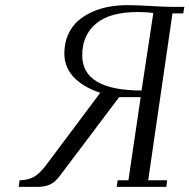

<svg xmlns="http://www.w3.org/2000/svg" viewBox="-20 -729 739 749"><path d="M53.2 0 56.2 -25.9Q88.4 -25.9 112.3 -39.1Q136.2 -52.2 165 -91.8L371.1 -367.2Q343.3 -376 319.1 -389.2Q294.9 -402.3 274.7 -420.9Q254.4 -439.5 242.7 -464.8Q231 -490.2 231 -520Q231 -561 245.6 -593.8Q260.3 -626.5 284.4 -647.7Q308.6 -668.9 341.1 -683.1Q373.5 -697.3 407.5 -703.1Q441.4 -709 478 -709Q509.8 -709 567.6 -705.6Q625.5 -702.1 655.8 -702.1H699.2L694.8 -676.8H652.8L558.1 -25.9H631.8L628.9 0H435.1L439 -25.9H481L528.8 -350.1H444.8L211.9 -41Q193.8 -17.1 173.3 -8.5Q152.8 0 126 0ZM300.8 -513.2Q300.8 -376 532.2 -376L578.1 -678.2Q552.2 -682.1 518.1 -682.1Q408.7 -682.1 354.7 -637Q300.8 -591.8 300.8 -513.2Z"/></svg>

Font: Dehuti
Style: Italic
Weight: 400
Version: Version 1.2